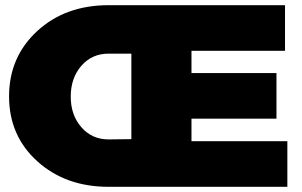

<svg xmlns="http://www.w3.org/2000/svg" viewBox="-20 -721 1167 741"><path d="M719 -176H1089V0H399Q233 0 124 -98.5Q15 -197 15 -349Q15 -501 123.5 -601Q232 -701 399 -701H1080V-525H719V-439H1047V-263H719ZM399 -183 487 -184V-514H399Q335 -514 294 -467Q253 -420 253 -348Q253 -277 294 -230Q335 -183 399 -183Z"/></svg>

Font: MontserratBlack
Style: Regular
Weight: 900
Designer: Julieta Ulanovsky
Foundry: Julieta Ulanovsky
Version: Version 4.000